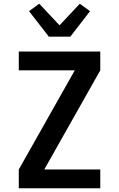

<svg xmlns="http://www.w3.org/2000/svg" viewBox="-20 -1012 640 1032"><path d="M81 0V-101L382 -634H81V-735H519V-634L218 -101H519V0ZM242 -815 227 -835 136 -952 191 -992 300 -876 409 -992 464 -952 358 -815Z"/></svg>

Font: Iosevka Fixed Extended
Style: Bold
Weight: 700
Width: 7
Monospace: yes
Designer: Belleve Invis
Foundry: Belleve Invis
Version: Version 24.1.1; ttfautohint (v1.8.4)